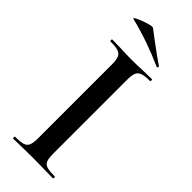

<svg xmlns="http://www.w3.org/2000/svg" viewBox="-258 -823 856 856"><g transform="rotate(45 169.5 -395.5)"><path d="M293 -12Q296 -12 296 -6Q296 0 293 0Q261 0 242 -1L168 -2L96 -1Q77 0 44 0Q41 0 41 -6Q41 -12 44 -12Q78 -12 93.5 -17Q109 -22 115 -36.5Q121 -51 121 -81V-544Q121 -574 115 -588Q109 -602 93.5 -607.5Q78 -613 44 -613Q41 -613 41 -619Q41 -625 44 -625L96 -624Q140 -622 168 -622Q199 -622 243 -624L293 -625Q296 -625 296 -619Q296 -613 293 -613Q260 -613 244 -607Q228 -601 222.5 -586.5Q217 -572 217 -542V-81Q217 -50 222.5 -36Q228 -22 243.5 -17Q259 -12 293 -12ZM47 -756Q36 -758 56.5 -768Q77 -778 103.5 -786Q130 -794 135 -790Q165 -768 180 -756Q241 -710 273 -689Q276 -688 276 -685Q276 -682 274 -680Q272 -678 269 -679Q157 -729 47 -756Z"/></g></svg>

Font: Cormorant SC SemiBold
Style: Regular
Weight: 600
Designer: Christian Thalmann (Catharsis Fonts)
Foundry: Catharsis Fonts
Version: Version 4.000